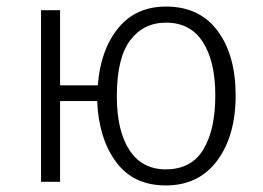

<svg xmlns="http://www.w3.org/2000/svg" viewBox="-20 -554 802 585"><path d="M485 11Q387 11 334 -60Q281 -131 276 -246H163V0H105V-523H163V-294H278Q286 -401 339.5 -467.5Q393 -534 486 -534Q588 -534 643 -460Q698 -386 698 -263Q698 -141 642 -65Q586 11 485 11ZM485 -38Q563 -38 599.5 -98.5Q636 -159 636 -263Q636 -367 598 -426Q560 -485 486 -485Q417 -485 376.5 -431Q336 -377 336 -261Q336 -155 374.5 -96.5Q413 -38 485 -38Z"/></svg>

Font: Trujillo Light
Style: Regular
Weight: 300
Designer: Fira Sans original fonts by bBox Type GmbH, Carrois Corporate GbR, & Edenspiekermann AG / Changes by Cristiano Sobral
Foundry: Fira Sans original fonts by bBox Type GmbH, Carrois Corporate GbR, & Edenspiekermann AG / Changes by Cristiano Sobral
Version: Version 4.301;July 28, 2020;FontCreator 13.0.0.2655 64-bit